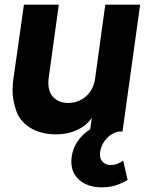

<svg xmlns="http://www.w3.org/2000/svg" viewBox="-20 -566 640 826"><path d="M220 12C256 12 289 5 318 -10C341 -21 360 -37 375 -59L368 -10C343 6 324 25 310 48C295 73 287 100 287 131C287 194 337 240 418 240C465 240 497 227 529 208L510 125C491 138 476 144 455 144C434 144 410 129 410 100C410 55 445 8 491 0H507L583 -546H433L389 -227C381 -165 332 -123 274 -123C255 -123 238 -127 224 -136C196 -153 188 -182 188 -209C188 -215 188 -221 189 -227L233 -546H83L38 -229C36 -211 34 -194 34 -178C34 -150 39 -122 49 -92C68 -33 129 12 220 12Z"/></svg>

Font: Plus Jakarta Sans ExtraBold
Style: Italic
Weight: 800
Italic angle: -8°
Designer: Gumpita Rahayu
Foundry: Tokotype
Version: Version 2.071;gftools[0.9.30]